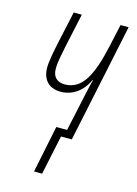

<svg xmlns="http://www.w3.org/2000/svg" viewBox="-109 -588 587 824"><g transform="rotate(15 184.5 -176.5)"><path d="M126 175H162L199 0H247L358 -528H322L301 -432C270 -290 232 -220 156 -220C123 -220 102 -238 102 -275C102 -307 111 -344 118 -380L150 -528H114L83 -386C75 -348 65 -299 65 -271C65 -214 98 -185 147 -185C200 -185 244 -217 267 -269H269C263 -246 258 -224 253 -201L217 -34H169Z"/></g></svg>

Font: Noto Sans ExtraCondensed ExtraLight
Style: Italic
Weight: 200
Width: 2
Italic angle: -12°
Designer: Monotype Design Team
Foundry: Monotype Imaging Inc.
Version: Version 2.013